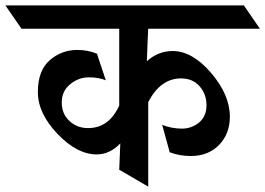

<svg xmlns="http://www.w3.org/2000/svg" viewBox="-100 -695 988 715"><path d="M260 -120Q187 -120 114 -196.5Q41 -273 41 -352.5Q41 -432 85 -470.5Q129 -509 188 -509Q227 -509 261 -495L294 -396Q268 -407 230.5 -407Q193 -407 161.5 -381.5Q130 -356 130 -313.5Q130 -271 158.5 -244.5Q187 -218 228 -218Q306 -218 344 -302V-588H-20L-80 -675H808L868 -588H452Q450 -558 447 -467Q489 -505 543 -505Q616 -505 686 -423.5Q756 -342 756 -260Q756 -197 716 -155.5Q676 -114 610 -114Q569 -114 532 -128L504 -230Q540 -216 577 -216Q614 -216 641.5 -239Q669 -262 669 -303Q669 -344 643.5 -373.5Q618 -403 574 -403Q498 -403 452 -315V0L344 -63L348 -161Q309 -120 260 -120Z"/></svg>

Font: Halant SemiBold
Style: Regular
Weight: 600
Designer: Hitesh Malaviya (Devanagari), Satya Rajpurohit (Latin)
Foundry: Indian Type Foundry
Version: Version 1.101;PS 1.0;hotconv 1.0.78;makeotf.lib2.5.61930; tt